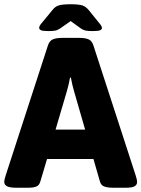

<svg xmlns="http://www.w3.org/2000/svg" viewBox="-25 -880 664 902"><path d="M53 2Q21 2 8 -5Q-5 -12 -5 -24Q-5 -31 -3 -39.5Q-1 -48 2 -57L200 -666Q207 -688 223 -695Q239 -702 267 -702H347Q376 -702 391.5 -695Q407 -688 414 -666L612 -57Q615 -48 617 -39.5Q619 -31 619 -24Q619 -12 607.5 -5Q596 2 566 2H508Q482 2 465.5 -3.5Q449 -9 444 -29L414 -133H196L165 -29Q160 -10 146.5 -4Q133 2 106 2ZM289 -451 236 -271H375L323 -451Q314 -482 308 -515H304Q298 -482 289 -451ZM202 -734Q176 -734 167.5 -738Q159 -742 159 -749Q159 -753 161.5 -758.5Q164 -764 172 -773L219 -830Q233 -849 250.5 -854.5Q268 -860 307 -860Q345 -860 362 -854.5Q379 -849 394 -830L440 -773Q448 -764 451 -758Q454 -752 454 -749Q454 -742 445.5 -738Q437 -734 411 -734Q393 -734 380 -736Q367 -738 354 -747L307 -781L257 -746Q245 -738 233 -736Q221 -734 202 -734Z"/></svg>

Font: Asap ExtraBold
Style: Regular
Weight: 800
Designer: Pablo Cosgaya
Foundry: Omnibus-Type
Version: Version 3.001; ttfautohint (v1.8.4.7-5d5b)